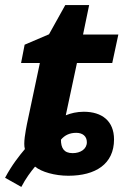

<svg xmlns="http://www.w3.org/2000/svg" viewBox="-37 -682 486 756"><path d="M47 54C64 21 85 -7 101 -26C126 -5 179 10 232 10C339 10 412 -36 412 -133C412 -206 364 -242 293 -242C266 -242 241 -236 222 -228L266 -434H405L429 -546H290L314 -662H220L156 -547L60 -506L46 -434H120L69 -193C64 -166 54 -118 61 -95C40 -70 10 -33 -17 18ZM263 -159C288 -159 305 -146 305 -122C305 -95 280 -79 249 -79C214 -79 203 -100 203 -132C218 -150 238 -159 263 -159Z"/></svg>

Font: BC Sans
Style: Bold Italic
Weight: 700
Italic angle: -12°
Designer: Monotype Design Team
Province of B.C.
Foundry: Monotype Imaging Inc.
Version: Version 2.000;GOOG;noto-source:20170915:90ef993387c0